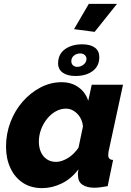

<svg xmlns="http://www.w3.org/2000/svg" viewBox="-20 -958 674 988"><path d="M197 10Q139 10 97.5 -17.5Q56 -45 33.5 -93.5Q11 -142 11 -203Q11 -270 34 -330Q57 -390 97 -435.5Q137 -481 188.5 -508Q240 -535 297 -535Q348 -535 384.5 -508.5Q421 -482 434 -439L452 -522H613L539 -180Q538 -174 537.5 -169Q537 -164 537 -159Q537 -136 562 -135L534 0Q512 4 495 6Q478 8 466 8Q427 8 404 -7.5Q381 -23 381 -59Q381 -63 381 -67Q381 -71 382 -76Q383 -81 384 -87Q347 -38 297.5 -14Q248 10 197 10ZM269 -125Q284 -125 299.5 -130.5Q315 -136 330 -145Q345 -154 359 -168Q373 -182 384 -198L407 -308Q404 -335 391.5 -355Q379 -375 360 -387Q341 -399 320 -399Q292 -399 267 -385Q242 -371 222.5 -347Q203 -323 191.5 -292.5Q180 -262 180 -229Q180 -199 190.5 -175.5Q201 -152 221 -138.5Q241 -125 269 -125ZM279 -632Q279 -679 314 -704.5Q349 -730 403 -730Q445 -730 468 -713Q491 -696 491 -664Q491 -618 457 -592.5Q423 -567 368 -567Q327 -567 303 -584Q279 -601 279 -632ZM393 -683Q374 -683 360.5 -672Q347 -661 347 -643Q347 -630 355.5 -622Q364 -614 378 -614Q396 -614 410.5 -626Q425 -638 425 -655Q425 -667 416 -675Q407 -683 393 -683ZM467 -794 361 -808 437 -938H582Z"/></svg>

Font: Raleway Thin ExtraBold
Style: Italic
Weight: 800
Italic angle: -12°
Version: Version 4.026